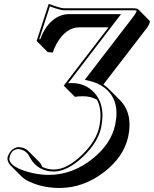

<svg xmlns="http://www.w3.org/2000/svg" viewBox="-20 -687 781 975"><path d="M304.2 -645H659.2Q676.3 -644.5 682.1 -639.6L738.3 -583Q741.2 -579.1 740.7 -574.2Q736.8 -557.6 716.8 -533.2L504.9 -257.8Q520.5 -247.6 532.2 -235.4L588.9 -178.7Q655.8 -110.4 631.3 5.4Q609.4 109.4 507.8 187.5Q403.3 267.1 283.7 267.6Q197.8 267.6 128.9 235.4Q104 223.6 90.3 210L33.7 153.3Q14.2 132.3 18.6 109.9Q35.2 64.5 73.2 60.1Q104 60.5 123 79.1L179.7 135.7Q187 143.6 190.4 151.4Q192.9 156.2 194.8 160.6Q222.7 173.8 253.9 173.8Q319.3 173.8 396.5 99.6Q468.8 28.8 483.9 -42Q501 -125.5 472.7 -180.7Q439 -198.7 401.9 -198.2Q374.5 -198.2 360.4 -195.3L303.7 -252L531.2 -548.3H382.3Q313.5 -547.4 266.6 -463.4Q254.4 -440.9 248 -420.4L222.2 -422.4L166 -479L227.1 -667Q235.4 -665 254.4 -657.7Q289.6 -645.5 304.2 -645ZM304.2 -634.8Q288.6 -634.8 239.7 -652.3Q235.8 -653.8 233.4 -654.8L179.2 -487.8H184.6Q210.9 -562 264.2 -596.2Q293.9 -614.3 325.7 -615.2H594.7L326.2 -264.6Q333.5 -264.6 345.2 -265.1Q413.6 -265.1 459 -216.3Q500 -170.9 500.5 -100.1Q500 -71.3 493.7 -40Q477.5 36.1 401.4 108.9Q322.8 183.1 253.9 184.1Q173.8 184.1 133.8 116.2Q128.4 107.4 124.5 99.1Q107.4 73.7 73.2 69.8Q37.6 71.3 28.3 112.3Q20.5 148.4 91.3 175.8Q116.2 185.5 146 191.9Q189.5 201.2 227.1 201.2Q349.1 201.2 453.1 116.7Q544.4 42.5 564.9 -53.2Q591.3 -178.2 511.7 -240.7Q476.6 -267.6 426.3 -278.3L410.6 -281.7L652.3 -596.2Q670.4 -618.7 674.3 -632.8Q668.9 -634.8 659.2 -634.8Z"/></svg>

Font: Linux Biolinum Shadow O
Style: Italic
Weight: 400
Italic angle: -12°
Designer: Philipp H. Poll
Foundry: Philipp H. Poll
Version: Version 0.6.2